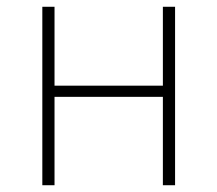

<svg xmlns="http://www.w3.org/2000/svg" viewBox="-20 -547 642 567"><path d="M105 -527H141V-294H461V-527H497V0H461V-261H141V0H105Z"/></svg>

Font: SpoqaHanSansJP-Thin
Style: Regular
Weight: 250
Designer: [Source Han Sans]
Ryoko NISHIZUKA  (kana & ideographs); Paul D. Hunt (Latin, Greek & Cyrillic); Wenlong ZHANG  (bopomofo
Foundry: Spoqa (http://bi.spoqa.com)
Version: Version 1.002.20150607